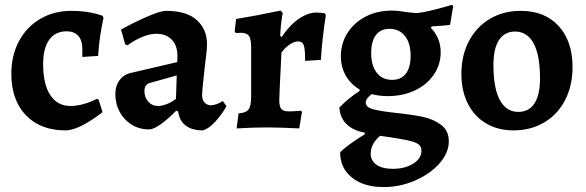

<svg xmlns="http://www.w3.org/2000/svg" viewBox="-20 -517 2376 779"><path d="M26 -218Q26 -292 57 -350Q88 -408 143.5 -440.5Q199 -473 269 -473Q340 -473 396 -453L400 -444Q383 -369 378 -290L314 -286V-319Q314 -353 297.5 -371.5Q281 -390 251 -390Q204 -390 179.5 -355.5Q155 -321 155 -257Q155 -175 184 -131Q213 -87 266 -87Q293 -87 321.5 -95.5Q350 -104 373 -116L380 -113L396 -62Q357 -31 316 -9.5Q275 12 246 12Q144 12 85 -49.5Q26 -111 26 -218Z M703 -65 695 -68Q663 -35 633 -13.5Q603 8 585 8Q526 8 487 -33.5Q448 -75 448 -137Q448 -168 464 -190.5Q480 -213 506 -220L699 -265L700 -289Q700 -332 677 -356Q654 -380 614 -380Q587 -380 555.5 -366.5Q524 -353 497 -333L488 -337L471 -397Q521 -425 576 -449Q631 -473 654 -473Q737 -473 778.5 -435.5Q820 -398 820 -337Q820 -315 811 -247Q800 -150 800 -131Q800 -112 810 -101Q820 -90 836 -90Q848 -90 861.5 -95.5Q875 -101 884 -107L899 -86Q881 -54 854.5 -24.5Q828 5 803 12Q759 12 733.5 -7.5Q708 -27 703 -65ZM694 -116 697 -211 590 -181Q566 -175 566 -148Q566 -122 581.5 -104.5Q597 -87 622 -87Q637 -87 657.5 -95Q678 -103 694 -116Z M999 -126V-325Q999 -359 990 -371.5Q981 -384 956 -384L937 -383L932 -390L938 -440Q1019 -453 1118 -474L1127 -465Q1118 -412 1117 -371L1123 -367Q1154 -414 1191.5 -440Q1229 -466 1263 -466Q1282 -466 1298 -463L1302 -455Q1286 -351 1282 -274L1218 -270Q1218 -318 1212.5 -333.5Q1207 -349 1190 -349Q1174 -349 1156 -337Q1138 -325 1122 -304Q1113 -128 1113 -111Q1113 -85 1121.5 -75Q1130 -65 1152 -65Q1169 -65 1202 -68L1205 -62L1194 4Q1110 0 1065 0Q1007 0 940 4L948 -57Q978 -59 988.5 -73Q999 -87 999 -126Z M1732 -410 1728 -404Q1768 -363 1768 -305Q1768 -255 1740 -214Q1712 -173 1663 -150Q1614 -127 1553 -127Q1520 -127 1488 -135Q1464 -117 1464 -101Q1464 -82 1493 -74Q1522 -66 1585 -59Q1652 -52 1695 -43Q1738 -34 1769.5 -10.5Q1801 13 1801 56Q1801 103 1763 146Q1725 189 1664 215.5Q1603 242 1536 242Q1456 242 1408 203.5Q1360 165 1360 101Q1372 88 1400 67.5Q1428 47 1460 28V21Q1413 13 1386 -13.5Q1359 -40 1357 -81Q1393 -118 1439 -148V-154Q1403 -175 1383 -210Q1363 -245 1363 -289Q1363 -341 1390 -383.5Q1417 -426 1464 -450Q1511 -474 1570 -474Q1595 -474 1629 -468Q1661 -464 1673 -464Q1710 -467 1813 -497L1819 -493L1806 -416Q1773 -412 1732 -410ZM1646 -290Q1646 -342 1623 -371Q1600 -400 1560 -400Q1524 -400 1505 -374.5Q1486 -349 1486 -302Q1486 -251 1508.5 -222Q1531 -193 1571 -193Q1607 -193 1626.5 -218Q1646 -243 1646 -290ZM1484 106Q1484 135 1507.5 151.5Q1531 168 1574 168Q1623 168 1656.5 147Q1690 126 1690 94Q1690 77 1677.5 68Q1665 59 1630.5 51.5Q1596 44 1522 34Q1484 67 1484 106Z M1852 -217Q1852 -292 1882.5 -350Q1913 -408 1967.5 -440.5Q2022 -473 2093 -473Q2190 -473 2246.5 -411.5Q2303 -350 2303 -245Q2303 -170 2273 -111.5Q2243 -53 2188.5 -20.5Q2134 12 2063 12Q2000 12 1952 -16.5Q1904 -45 1878 -97Q1852 -149 1852 -217ZM2171 -199Q2171 -293 2145 -341Q2119 -389 2070 -389Q2027 -389 2004.5 -354.5Q1982 -320 1982 -253Q1982 -159 2008 -111Q2034 -63 2083 -63Q2126 -63 2148.5 -97.5Q2171 -132 2171 -199Z"/></svg>

Font: Alegreya
Style: Bold
Weight: 700
Designer: Juan Pablo del Peral
Foundry: Huerta Tipografica
Version: Version 2.008; ttfautohint (v1.8)